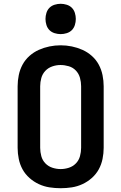

<svg xmlns="http://www.w3.org/2000/svg" viewBox="-20 -985 640 1013"><path d="M300 8Q270 8 241 3.5Q212 -1 185 -13.5Q158 -26 135.5 -46Q113 -66 99 -91.5Q85 -117 79 -146.5Q73 -176 73 -205V-530Q73 -559 79 -588.5Q85 -618 99 -644Q113 -670 135.5 -690Q158 -710 185 -722Q212 -734 241 -740Q270 -746 300 -746Q330 -746 359 -740Q388 -734 415 -722Q442 -710 464.5 -690Q487 -670 501 -644Q515 -618 521 -588.5Q527 -559 527 -530V-205Q527 -176 521 -146.5Q515 -117 501 -91.5Q487 -66 464.5 -46Q442 -26 415 -13.5Q388 -1 359 3.5Q330 8 300 8ZM300 -93Q322 -93 343.5 -100Q365 -107 380.5 -123Q396 -139 402 -161Q408 -183 408 -205V-530Q408 -552 402 -574Q396 -596 380.5 -612.5Q365 -629 343 -635.5Q321 -642 299 -642Q277 -642 255.5 -634.5Q234 -627 219 -611Q204 -595 198 -573.5Q192 -552 192 -530V-205Q192 -183 198 -161Q204 -139 219.5 -123Q235 -107 256.5 -100Q278 -93 300 -93ZM300 -805Q284 -805 268 -810Q252 -815 241 -826Q230 -837 225 -853Q220 -869 220 -885Q220 -901 225 -917Q230 -933 241 -944Q252 -955 268 -960Q284 -965 300 -965Q316 -965 332 -960Q348 -955 359 -944Q370 -933 375 -917Q380 -901 380 -885Q380 -869 375 -853Q370 -837 359 -826Q348 -815 332 -810Q316 -805 300 -805Z"/></svg>

Font: Iosevka Curly Extended
Style: Bold
Weight: 700
Width: 7
Monospace: yes
Designer: Belleve Invis
Foundry: Belleve Invis
Version: Version 11.1.0; ttfautohint (v1.8.3)